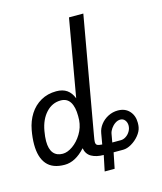

<svg xmlns="http://www.w3.org/2000/svg" viewBox="-120 -813 841 996"><g transform="rotate(-15 300.0 -315.0)"><path d="M238 -51Q184.5 8 127 8Q62 8 31 -28.8Q0 -65.5 0 -135Q0 -170 7.5 -211Q16 -257.5 39.2 -294Q62.5 -330.5 99 -351.2Q135.5 -372 182 -372Q216.5 -372 238.8 -356.5Q261 -341 273 -310L345.5 -725H422.5L312.5 -102Q307.5 -75.5 307.5 -66Q307.5 -53.5 314.8 -49Q322 -44.5 341.5 -43.5L351.5 -101Q355.5 -126 371.8 -147Q388 -168 412.5 -180.5Q437 -193 464.5 -193Q503.5 -193 526.2 -168.2Q549 -143.5 549 -104.5Q549 -91.5 547 -81Q543 -59.5 525.5 -38Q508 -16.5 484.2 -2.8Q460.5 11 439.5 11H388L371 95H317.5L335 11Q296 11 270 -3.5Q244 -18 238 -51ZM258.5 -197Q259 -204.5 259 -218.5Q259 -267 242.5 -293.5Q226 -320 192 -320Q146.5 -320 113.5 -284.5Q80.5 -249 70 -189Q64.5 -157.5 64.5 -135.5Q64.5 -92.5 82 -71.2Q99.5 -50 132 -50Q157.5 -50 186 -70Q214.5 -90 235 -123.8Q255.5 -157.5 258.5 -197ZM499 -103.5Q499 -120 489.8 -132Q480.5 -144 465 -144Q451 -144 437.5 -135Q424 -126 414.5 -112.2Q405 -98.5 402.5 -85L394.5 -40H441Q454.5 -40 468 -48.8Q481.5 -57.5 490.2 -72.2Q499 -87 499 -103.5Z"/></g></svg>

Font: JuliaMono
Style: Italic
Weight: 400
Italic angle: -9°
Monospace: yes
Designer: cormullion
Foundry: corm
Version: Version 0.057; ttfautohint (v1.8.4)